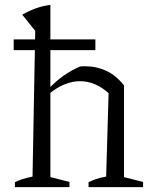

<svg xmlns="http://www.w3.org/2000/svg" viewBox="-20 -765 618 785"><path d="M41 0V-20Q54 -27 71.5 -32.5Q89 -38 113 -43L124 -639L71 -705Q97 -720 125.5 -730.5Q154 -741 186 -745V-41L264 -21V0ZM342 0V-20Q356 -27 373 -33Q390 -39 414 -43L424 -384L487 -416V-41L565 -21V0ZM180 -381 178 -401Q208 -433 240 -455.5Q272 -478 307 -493Q313 -494 318.5 -494Q324 -494 329 -494Q375 -494 414.5 -475.5Q454 -457 487 -416L424 -384Q370 -433 307 -433Q244 -433 180 -381ZM36 -604H370V-560H36Z"/></svg>

Font: Piazzolla Thin Light
Style: Regular
Weight: 300
Version: Version 2.005